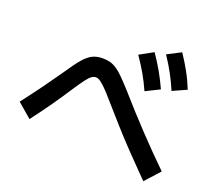

<svg xmlns="http://www.w3.org/2000/svg" viewBox="-133 -983 1267 1152"><g transform="rotate(20 500.0 -407.5)"><path d="M888 -4Q813 -80 751.5 -144Q690 -208 636.5 -268.5Q583 -329 530 -389Q494 -431 471.5 -453Q449 -475 435 -484Q421 -493 408 -493Q395 -493 381.5 -483.5Q368 -474 348.5 -448Q329 -422 296 -372Q263 -321 221 -260.5Q179 -200 119 -121L28 -199Q88 -277 133.5 -340Q179 -403 215 -455Q258 -520 288 -554.5Q318 -589 345.5 -601.5Q373 -614 408 -614Q434 -614 455 -608.5Q476 -603 497.5 -589Q519 -575 545.5 -548.5Q572 -522 610 -480Q701 -376 789 -283Q877 -190 972 -97ZM710 -514Q687 -566 660.5 -612Q634 -658 600 -707L687 -755Q721 -706 748 -658.5Q775 -611 799 -558ZM862 -571Q840 -623 814.5 -670Q789 -717 756 -766L843 -811Q876 -762 902.5 -714Q929 -666 951 -611Z"/></g></svg>

Font: M PLUS 1 SemiBold
Style: Regular
Weight: 600
Designer: Coji Morishita
Foundry: UNDERFOREST DESIGN
Version: Version 1.001